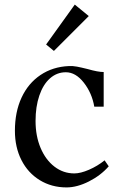

<svg xmlns="http://www.w3.org/2000/svg" viewBox="-20 -804 529 837"><path d="M45 -234Q45 -316 74 -378.5Q103 -441 156.5 -477Q210 -513 280 -516Q297 -517 315.5 -513.5Q334 -510 362 -503Q407 -490 432 -490V-339H391Q381 -398 345.5 -443.5Q310 -489 267 -489Q228 -489 198 -462.5Q168 -436 151.5 -387.5Q135 -339 135 -277Q135 -211 157 -159Q179 -107 217.5 -77.5Q256 -48 304 -48Q331 -48 368 -64Q405 -80 436 -105L454 -79Q419 -39 367.5 -13Q316 13 270 13Q205 13 153.5 -18.5Q102 -50 73.5 -106Q45 -162 45 -234ZM181 -610 306 -784 367 -734 215 -582Z"/></svg>

Font: Wittgenstein
Style: Regular
Weight: 400
Designer: Jörg Drees
Foundry: Jörg Drees
Version: Version 1.003;Glyphs 3.1.2 (3151)